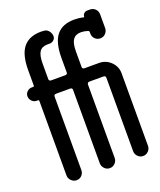

<svg xmlns="http://www.w3.org/2000/svg" viewBox="-141 -848 781 936"><g transform="rotate(-20 250.0 -380.0)"><path d="M42 -430.7Q28.3 -430.7 18.1 -441.4Q7.8 -452.1 7.8 -466.3Q7.8 -480.5 18.1 -490.2Q28.3 -500 42 -500H48.8Q54.7 -500 54.7 -505.9V-585Q54.7 -666 85.4 -703.1Q116.2 -740.2 177.7 -740.2Q179.7 -740.2 185.1 -739.7Q190.4 -739.3 193.4 -739.3Q208 -738.3 217.8 -725.6Q227.5 -712.9 227.5 -698.2Q227.5 -686.5 217.8 -678.2Q208 -669.9 195.3 -670.9H185.5Q157.2 -670.9 144.5 -652.3Q131.8 -633.8 131.8 -590.8V-510.7Q131.8 -500 143.6 -500H215.8Q227.5 -500 227.5 -510.7V-585Q227.5 -666 257.8 -703.1Q288.1 -740.2 349.6 -740.2Q374 -740.2 397.5 -734.4Q400.4 -734.4 400.4 -736.3Q400.4 -746.1 407.2 -752.9Q414.1 -759.8 423.8 -759.8H439.5Q455.1 -759.8 466.3 -748.5Q477.5 -737.3 477.5 -720.7V-649.4Q477.5 -633.8 466.3 -622.1Q455.1 -610.4 439 -610.4Q422.9 -610.4 411.6 -621.6Q400.4 -632.8 400.4 -649.4V-657.2Q400.4 -663.1 393.6 -665Q376 -670.9 359.4 -670.9Q331.1 -670.9 317.9 -652.3Q304.7 -633.8 304.7 -590.8V-510.7Q304.7 -500 316.4 -500H391.6Q426.8 -500 452.1 -475.1Q477.5 -450.2 477.5 -415V-39.1Q477.5 -23.4 466.3 -11.7Q455.1 0 439 0Q422.9 0 411.6 -11.7Q400.4 -23.4 400.4 -39.1V-419.9Q400.4 -430.7 388.7 -430.7H316.4Q305.7 -430.7 304.7 -419.9V-39.1Q304.7 -23.4 293.5 -11.7Q282.2 0 266.1 0Q250 0 238.8 -11.7Q227.5 -23.4 227.5 -39.1V-419.9Q227.5 -430.7 215.8 -430.7H143.6Q131.8 -430.7 131.8 -419.9V-39.1Q131.8 -23.4 121.1 -11.7Q110.4 0 94.2 0Q78.1 0 66.4 -11.7Q54.7 -23.4 54.7 -39.1V-424.8Q54.7 -430.7 48.8 -430.7Z"/></g></svg>

Font: Rounded-X Mgen+ 2m regular
Style: Regular
Weight: 400
Designer: [Source Han Sans]
Ryoko NISHIZUKA  (kana & ideographs); Paul D. Hunt (Latin, Greek & Cyrillic); Wenlong ZHANG  (bopomofo
Version: Version 1.059.20150602